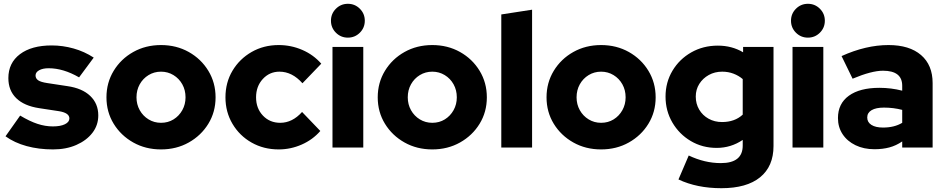

<svg xmlns="http://www.w3.org/2000/svg" viewBox="-20 -776 4972 1010"><path d="M259 10Q184 10 120 -7.5Q56 -25 9 -59L86 -168Q136 -138 177 -124.5Q218 -111 258 -111Q298 -111 321.5 -122.5Q345 -134 345 -153Q345 -182 291 -191L186 -207Q107 -219 65.5 -259.5Q24 -300 24 -365Q24 -445 85 -491Q146 -537 252 -537Q310 -537 367 -521Q424 -505 473 -473L396 -369Q313 -417 236 -417Q205 -417 186 -406.5Q167 -396 167 -379Q167 -363 181 -353.5Q195 -344 229 -339L334 -323Q412 -312 454.5 -271.5Q497 -231 497 -169Q497 -117 466 -77Q435 -37 381.5 -13.5Q328 10 259 10Z M827 10Q746 10 681 -26.5Q616 -63 578 -125Q540 -187 540 -264Q540 -341 578 -403.5Q616 -466 681 -502.5Q746 -539 827 -539Q908 -539 973 -502.5Q1038 -466 1076 -403.5Q1114 -341 1114 -264Q1114 -187 1076 -125Q1038 -63 973 -26.5Q908 10 827 10ZM827 -130Q864 -130 893 -148Q922 -166 939 -196.5Q956 -227 956 -264Q956 -302 939 -332.5Q922 -363 892.5 -381Q863 -399 827 -399Q791 -399 761.5 -381Q732 -363 715 -332.5Q698 -302 698 -264Q698 -227 715 -196.5Q732 -166 761.5 -148Q791 -130 827 -130Z M1446 10Q1367 10 1303.5 -26Q1240 -62 1203 -124.5Q1166 -187 1166 -264Q1166 -342 1203 -404Q1240 -466 1303.5 -502.5Q1367 -539 1446 -539Q1511 -539 1570 -513.5Q1629 -488 1670 -441L1571 -338Q1517 -399 1450 -399Q1398 -399 1362.5 -360.5Q1327 -322 1327 -264Q1327 -206 1363 -168Q1399 -130 1454 -130Q1518 -130 1569 -187L1665 -87Q1625 -41 1567 -15.5Q1509 10 1446 10Z M1810 -578Q1773 -578 1747 -604Q1721 -630 1721 -667Q1721 -704 1747 -730Q1773 -756 1810 -756Q1847 -756 1873 -730Q1899 -704 1899 -667Q1899 -630 1873 -604Q1847 -578 1810 -578ZM1729 0V-529H1891V0Z M2254 10Q2173 10 2108 -26.5Q2043 -63 2005 -125Q1967 -187 1967 -264Q1967 -341 2005 -403.5Q2043 -466 2108 -502.5Q2173 -539 2254 -539Q2335 -539 2400 -502.5Q2465 -466 2503 -403.5Q2541 -341 2541 -264Q2541 -187 2503 -125Q2465 -63 2400 -26.5Q2335 10 2254 10ZM2254 -130Q2291 -130 2320 -148Q2349 -166 2366 -196.5Q2383 -227 2383 -264Q2383 -302 2366 -332.5Q2349 -363 2319.5 -381Q2290 -399 2254 -399Q2218 -399 2188.5 -381Q2159 -363 2142 -332.5Q2125 -302 2125 -264Q2125 -227 2142 -196.5Q2159 -166 2188.5 -148Q2218 -130 2254 -130Z M2617 0V-700L2779 -725V0Z M3142 10Q3061 10 2996 -26.5Q2931 -63 2893 -125Q2855 -187 2855 -264Q2855 -341 2893 -403.5Q2931 -466 2996 -502.5Q3061 -539 3142 -539Q3223 -539 3288 -502.5Q3353 -466 3391 -403.5Q3429 -341 3429 -264Q3429 -187 3391 -125Q3353 -63 3288 -26.5Q3223 10 3142 10ZM3142 -130Q3179 -130 3208 -148Q3237 -166 3254 -196.5Q3271 -227 3271 -264Q3271 -302 3254 -332.5Q3237 -363 3207.5 -381Q3178 -399 3142 -399Q3106 -399 3076.5 -381Q3047 -363 3030 -332.5Q3013 -302 3013 -264Q3013 -227 3030 -196.5Q3047 -166 3076.5 -148Q3106 -130 3142 -130Z M3775 214Q3646 214 3549 168L3603 42Q3687 82 3772 82Q3887 82 3887 -10V-40Q3825 2 3750 2Q3675 2 3614 -34Q3553 -70 3517 -131.5Q3481 -193 3481 -268Q3481 -343 3517.5 -404Q3554 -465 3616.5 -500.5Q3679 -536 3756 -536Q3830 -536 3889 -501V-529H4049V-8Q4049 99 3978.5 156.5Q3908 214 3775 214ZM3778 -134Q3845 -134 3887 -173V-360Q3866 -378 3838.5 -388.5Q3811 -399 3779 -399Q3740 -399 3708.5 -381.5Q3677 -364 3658.5 -334.5Q3640 -305 3640 -268Q3640 -230 3658 -199.5Q3676 -169 3707.5 -151.5Q3739 -134 3778 -134Z M4230 -578Q4193 -578 4167 -604Q4141 -630 4141 -667Q4141 -704 4167 -730Q4193 -756 4230 -756Q4267 -756 4293 -730Q4319 -704 4319 -667Q4319 -630 4293 -604Q4267 -578 4230 -578ZM4149 0V-529H4311V0Z M4580 9Q4524 9 4480.5 -12Q4437 -33 4412.5 -70Q4388 -107 4388 -155Q4388 -231 4445.5 -272.5Q4503 -314 4606 -314Q4668 -314 4726 -299V-325Q4726 -404 4625 -404Q4565 -404 4465 -362L4407 -481Q4535 -539 4654 -539Q4764 -539 4825 -486.5Q4886 -434 4886 -339V0H4726V-32Q4694 -10 4658.5 -0.5Q4623 9 4580 9ZM4542 -158Q4542 -133 4564 -119Q4586 -105 4625 -105Q4685 -105 4726 -130V-198Q4680 -210 4630 -210Q4588 -210 4565 -196.5Q4542 -183 4542 -158Z"/></svg>

Font: Red Hat Display Black
Style: Regular
Weight: 900
Designer: Pentagram, MCKL
Foundry: Pentagram, MCKL
Version: Version 1.023; ttfautohint (v1.8.3)